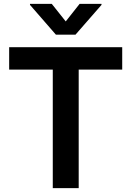

<svg xmlns="http://www.w3.org/2000/svg" viewBox="-20 -971 678 991"><path d="M27.3 -611.8V-727.5H610.8V-611.8H386.2V0H252.4V-611.8ZM247.1 -951.2 319.3 -860.4 391.1 -951.2H503.9V-945.8L369.6 -792H268.6L134.8 -945.8V-951.2Z"/></svg>

Font: Inter Display Semi Bold
Style: Regular
Weight: 600
Designer: Rasmus Andersson
Foundry: rsms
Version: Version 4.000;git-37864ae